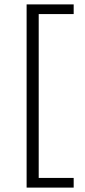

<svg xmlns="http://www.w3.org/2000/svg" viewBox="-20 -731 386 873"><path d="M156 -667V78H315V122H101V-711H315V-667Z"/></svg>

Font: Ysabeau Infant Semilight
Style: Regular
Weight: 300
Designer: Christian Thalmann (Catharsis Fonts)
Version: Version 0.003